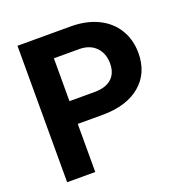

<svg xmlns="http://www.w3.org/2000/svg" viewBox="-128 -825 901 940"><g transform="rotate(-20 322.5 -355.5)"><path d="M210 -250.5V0H63.5V-710.9H340.8Q420.9 -710.9 481.7 -681.6Q542.5 -652.3 575.2 -598.4Q607.9 -544.4 607.9 -475.6Q607.9 -371.1 536.4 -310.8Q464.8 -250.5 338.4 -250.5ZM210 -369.1H340.8Q398.9 -369.1 429.4 -396.5Q460 -423.8 460 -474.6Q460 -526.9 429.2 -559.1Q398.4 -591.3 344.2 -592.3H210Z"/></g></svg>

Font: Roboto
Style: Bold
Weight: 700
Designer: Google
Version: Version 2.134; 2016; ttfautohint (v1.6)